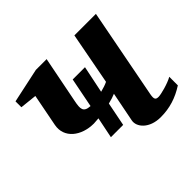

<svg xmlns="http://www.w3.org/2000/svg" viewBox="-129 -647 807 807"><g transform="rotate(-45 274.5 -244.0)"><path d="M549 -32V-83C523 -68 472 -55 458 -55C441 -55 436 -61 441 -88L518 -488H390L346 -256C334 -250 318 -245 302 -241L327 -362H254L228 -230C188 -232 188 -252 196 -292L237 -500H173L19 -467V-432L94 -424L66 -280C53 -213 112 -168 186 -168C192 -168 203 -169 215 -170L196 -77H269L290 -183C307 -187 323 -192 334 -197L308 -65C301 -31 336 12 404 12C458 12 504 -3 549 -32Z"/></g></svg>

Font: Veleka
Style: Bold Italic
Weight: 700
Italic angle: -12°
Designer: Stefan Peev, Context Ltd, 2016; SIL International, 1997-2014.
Foundry: Stefan Peev, Context Ltd, 2016
Version: Version 5.000